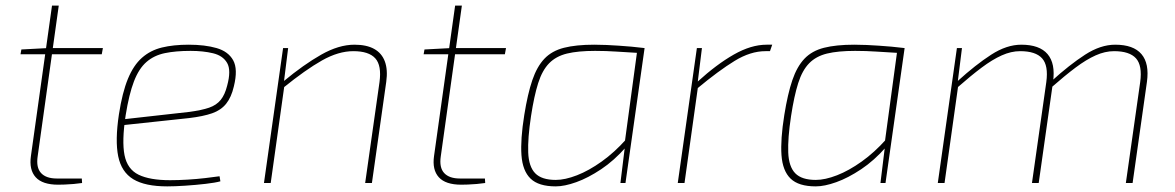

<svg xmlns="http://www.w3.org/2000/svg" viewBox="-20 -651 4180 683"><path d="M189 -631 114 -95Q108 -55 126 -35.5Q144 -16 182 -16H271L272 0Q259 2 242 3.5Q225 5 210 5.5Q195 6 187 6Q131 6 107 -20.5Q83 -47 90 -96L165 -631ZM346 -480 342 -458H53L56 -475L150 -480Z M651 -492Q709 -492 750.5 -480Q792 -468 809.5 -436.5Q827 -405 812 -344Q803 -305 784.5 -282Q766 -259 734.5 -248Q703 -237 653 -231L410 -205L413 -226L654 -253Q698 -259 724 -268Q750 -277 765 -295.5Q780 -314 788 -346Q803 -401 788 -427Q773 -453 738 -461.5Q703 -470 658 -470Q605 -470 566.5 -462Q528 -454 501 -430.5Q474 -407 456.5 -361.5Q439 -316 427 -241Q413 -149 423 -99Q433 -49 473 -29.5Q513 -10 585 -10Q614 -10 647 -12Q680 -14 710 -17.5Q740 -21 761 -24L764 -6Q746 -1 711.5 3Q677 7 639.5 9.5Q602 12 575 12Q496 12 454 -13.5Q412 -39 400.5 -95Q389 -151 403 -244Q415 -322 435 -370.5Q455 -419 485 -445.5Q515 -472 556 -482Q597 -492 651 -492Z M1241 -492Q1284 -492 1311 -477Q1338 -462 1349 -432.5Q1360 -403 1354 -360L1303 0H1279L1330 -359Q1338 -418 1315 -443.5Q1292 -469 1237 -469Q1184 -469 1125.5 -436Q1067 -403 988 -339L989 -362Q1060 -421 1122.5 -456.5Q1185 -492 1241 -492ZM1005 -480 990 -360 991 -342 943 0H919L987 -480Z M1623 -631 1548 -95Q1542 -55 1560 -35.5Q1578 -16 1616 -16H1705L1706 0Q1693 2 1676 3.5Q1659 5 1644 5.5Q1629 6 1621 6Q1565 6 1541 -20.5Q1517 -47 1524 -96L1599 -631ZM1780 -480 1776 -458H1487L1490 -475L1584 -480Z M2094 -492Q2116 -492 2137.5 -491Q2159 -490 2181.5 -488.5Q2204 -487 2226.5 -485Q2249 -483 2273 -480L2263 -462Q2209 -465 2172.5 -467.5Q2136 -470 2097 -470Q2036 -470 1997 -460.5Q1958 -451 1933.5 -426Q1909 -401 1894.5 -355.5Q1880 -310 1869 -238Q1857 -159 1859 -108.5Q1861 -58 1884 -34.5Q1907 -11 1957 -11Q1990 -11 2032.5 -27.5Q2075 -44 2120.5 -76.5Q2166 -109 2207 -155V-128Q2165 -80 2118.5 -49Q2072 -18 2030 -3Q1988 12 1957 12Q1896 12 1867.5 -15.5Q1839 -43 1835 -99Q1831 -155 1845 -242Q1857 -317 1873.5 -365.5Q1890 -414 1916.5 -442Q1943 -470 1986 -481Q2029 -492 2094 -492ZM2248 -480H2273L2205 0H2187L2202 -122L2200 -126Z M2477 -480 2462 -359 2463 -343 2415 0H2391L2459 -480ZM2727 -492 2719 -469H2703Q2650 -469 2593.5 -434.5Q2537 -400 2460 -336L2461 -360Q2529 -422 2590.5 -457Q2652 -492 2707 -492Z M3019 -492Q3041 -492 3062.5 -491Q3084 -490 3106.5 -488.5Q3129 -487 3151.5 -485Q3174 -483 3198 -480L3188 -462Q3134 -465 3097.5 -467.5Q3061 -470 3022 -470Q2961 -470 2922 -460.5Q2883 -451 2858.5 -426Q2834 -401 2819.5 -355.5Q2805 -310 2794 -238Q2782 -159 2784 -108.5Q2786 -58 2809 -34.5Q2832 -11 2882 -11Q2915 -11 2957.5 -27.5Q3000 -44 3045.5 -76.5Q3091 -109 3132 -155V-128Q3090 -80 3043.5 -49Q2997 -18 2955 -3Q2913 12 2882 12Q2821 12 2792.5 -15.5Q2764 -43 2760 -99Q2756 -155 2770 -242Q2782 -317 2798.5 -365.5Q2815 -414 2841.5 -442Q2868 -470 2911 -481Q2954 -492 3019 -492ZM3173 -480H3198L3130 0H3112L3127 -122L3125 -126Z M3402 -480 3387 -360 3388 -342 3340 0H3316L3384 -480ZM3613 -492Q3678 -492 3706.5 -458.5Q3735 -425 3726 -360L3675 0H3651L3702 -359Q3710 -418 3687 -443.5Q3664 -469 3609 -469Q3577 -469 3543.5 -454Q3510 -439 3472 -410.5Q3434 -382 3385 -339L3386 -362Q3451 -421 3506 -456.5Q3561 -492 3613 -492ZM3947 -492Q4012 -492 4040.5 -458.5Q4069 -425 4060 -360L4009 0H3985L4036 -359Q4044 -418 4021 -443.5Q3998 -469 3943 -469Q3911 -469 3877.5 -454Q3844 -439 3806 -410.5Q3768 -382 3719 -339L3720 -362Q3785 -421 3840 -456.5Q3895 -492 3947 -492Z"/></svg>

Font: Exo 2 Thin
Style: Italic
Weight: 250
Italic angle: -8°
Designer: Natanael Gama
Foundry: Natanael Gama
Version: Version 2.010